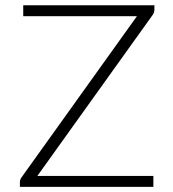

<svg xmlns="http://www.w3.org/2000/svg" viewBox="-20 -728 673 748"><path d="M581.5 -707.5V-690Q581.5 -679.5 574.5 -669.5L125.5 -42.5H577.5V0H57.5V-18.5Q57.5 -28 63.5 -36.5L513.5 -665H70.5V-707.5Z"/></svg>

Font: Lato Light
Style: Regular
Weight: 300
Designer: Lukasz Dziedzic
Foundry: Lukasz Dziedzic
Version: Version 1.104; Western+Polish opensource